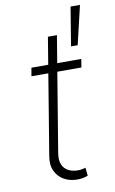

<svg xmlns="http://www.w3.org/2000/svg" viewBox="-90 -845 539 902"><g transform="rotate(-10 179.0 -394.0)"><path d="M320.3 -545.9 314 -506.3H75.7L82.5 -545.9ZM184.1 -675.8H227.1L136.7 -128.9Q131.3 -96.2 140.4 -74.7Q149.4 -53.2 169.2 -43.2Q189 -33.2 213.4 -33.2Q224.6 -33.2 233.4 -34.9Q242.2 -36.6 251 -39.1L254.9 -0.5Q244.1 3.9 231.7 6.3Q219.2 8.8 203.1 8.8Q168.9 8.8 141.4 -6.6Q113.8 -22 99.9 -51Q85.9 -80.1 92.8 -121.6ZM283.2 -612.3 313.5 -796.9H358.4L314.9 -612.3Z"/></g></svg>

Font: Inter Tight ExtraLight
Style: Italic
Weight: 250
Italic angle: -9.39999°
Designer: Rasmus Andersson
Foundry: rsms
Version: Version 3.004